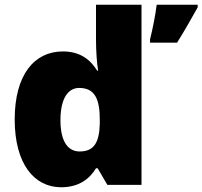

<svg xmlns="http://www.w3.org/2000/svg" viewBox="-20 -780 854 810"><path d="M238 10C314 10 358 -26 385 -70H392L433 0H577V-760H385V-612C385 -565 389 -510 394 -482H390C361 -528 319 -563 245 -563C125 -563 42 -465 42 -276C42 -89 124 10 238 10ZM814 -749V-760H641C636 -717 623 -653 613 -614V-600H727C764 -659 786 -700 814 -749ZM316 -141C268 -141 235 -181 235 -273C235 -366 268 -409 314 -409C381 -409 401 -361 401 -274V-259C399 -179 377 -141 316 -141Z"/></svg>

Font: Noto Sans Myanmar UI Black
Style: Regular
Weight: 900
Designer: Monotype Design Team
Foundry: Monotype Imaging Inc.
Version: Version 2.103